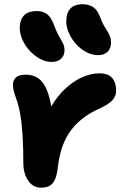

<svg xmlns="http://www.w3.org/2000/svg" viewBox="-20 -855 577 887"><path d="M169 12Q145 12 126.9 -2.3Q108.8 -16.6 98.3 -42.5Q87.8 -68.4 87.8 -101.4Q87.8 -170.2 84.6 -225Q81.4 -279.8 74.1 -323.4Q66.8 -367 54.6 -400.2Q45.4 -425.6 42.6 -438.2Q39.8 -450.8 39.8 -464.6Q39.8 -484.8 53.8 -497.4Q67.8 -510 99 -510Q127.4 -510 149.4 -498Q171.4 -486 187.4 -457.9Q203.4 -429.8 213.5 -380.7Q223.6 -331.6 227.4 -256.8L168.4 -247.6Q186.8 -313 216.5 -363Q246.2 -413 283.4 -447Q320.6 -481 360.7 -498.6Q400.8 -516.2 439.4 -516.2Q480.2 -516.2 498.4 -494.5Q516.6 -472.8 516.6 -437Q516.6 -411.8 500.4 -393.3Q484.2 -374.8 446.4 -356.8Q393 -333.4 356.7 -303.7Q320.4 -274 297.8 -238.6Q275.2 -203.2 263.4 -163.2Q251.6 -123.2 246.6 -78.4Q242.2 -42 232.2 -22.3Q222.2 -2.6 206.6 4.7Q191 12 169 12ZM434 -600.2Q406 -600.2 379.4 -614Q352.8 -627.8 331.7 -651.1Q310.6 -674.4 298.3 -702.4Q286 -730.4 286 -757.8Q286 -793.4 304.2 -814.4Q322.4 -835.4 362.2 -835.4Q389.4 -835.4 409.8 -822.5Q430.2 -809.6 442.6 -775.8Q451.2 -752 460 -736.9Q468.8 -721.8 476.2 -710.2Q483.6 -698.6 488.2 -686.7Q492.8 -674.8 492.8 -657.2Q492.8 -631.4 477 -615.8Q461.2 -600.2 434 -600.2ZM218.4 -568.8Q191.2 -568.8 165 -583Q138.8 -597.2 117.3 -620.5Q95.8 -643.8 83.5 -671.8Q71.2 -699.8 71.2 -727.2Q71.2 -762 90.2 -783Q109.2 -804 151.4 -804Q177.8 -804 197 -789.9Q216.2 -775.8 229.4 -739.6Q238.8 -714.2 247.2 -697.9Q255.6 -681.6 262.6 -670Q269.6 -658.4 273.8 -648.1Q278 -637.8 278 -623.4Q278 -598.4 262.2 -583.6Q246.4 -568.8 218.4 -568.8Z"/></svg>

Font: Shantell Sans Light
Style: Regular
Weight: 300
Designer: Stephen Nixon, Anya Danilova, Shantell Martin
Foundry: Arrow Type
Version: Version 1.011;[c5ecc13dd]